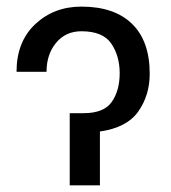

<svg xmlns="http://www.w3.org/2000/svg" viewBox="-20 -558 516 578"><path d="M189.9 0V-217.3H231.9Q293 -217.3 316.7 -251.5Q340.3 -285.6 340.3 -337.9Q340.3 -389.2 315.2 -426.5Q290 -463.9 225.1 -463.9Q177.7 -463.9 148.9 -429.2Q120.1 -394.5 120.1 -341.8H29.8Q29.8 -432.6 86.2 -485.4Q142.6 -538.1 225.1 -538.1Q324.2 -538.1 377.4 -486.3Q430.7 -434.6 430.7 -335.9Q430.7 -271.5 396.5 -222.7Q362.3 -173.8 280.8 -162.1V0Z"/></svg>

Font: LXGW WenKai Screen R
Style: Regular
Weight: 400
Designer: Fontworks Inc.
Version: Version 1.235;May 31, 2022